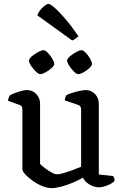

<svg xmlns="http://www.w3.org/2000/svg" viewBox="-20 -963 633 987"><path d="M246 4Q222 4 196 -7Q170 -18 147 -34.5Q124 -51 109.5 -67Q95 -83 95 -93V-400Q95 -408 92 -414.5Q89 -421 79 -424L21 -445Q23 -457 26 -464Q29 -471 32 -474Q49 -483 76 -491.5Q103 -500 119 -500Q147 -500 166.5 -479.5Q186 -459 186 -430V-120Q196 -110 212 -98Q228 -86 244.5 -76.5Q261 -67 274 -67Q286 -67 308 -73.5Q330 -80 354 -89Q378 -98 397 -106V-400Q397 -419 381 -424L313 -447Q315 -467 322 -474Q333 -480 352 -486Q371 -492 390.5 -496Q410 -500 421 -500Q449 -500 468.5 -479.5Q488 -459 488 -430V-66L561 -58Q564 -55 566.5 -48.5Q569 -42 569 -34Q563 -25 548.5 -17.5Q534 -10 517.5 -5Q501 0 490 0Q464 0 440 -14.5Q416 -29 406 -50Q385 -37 355.5 -24.5Q326 -12 296.5 -4Q267 4 246 4ZM382 -582Q373 -582 359.5 -595.5Q346 -609 335.5 -625.5Q325 -642 325 -651Q325 -661 339.5 -673.5Q354 -686 371.5 -695.5Q389 -705 399 -705Q408 -705 421 -691.5Q434 -678 443.5 -661Q453 -644 453 -634Q453 -626 440 -613.5Q427 -601 410 -591.5Q393 -582 382 -582ZM187 -582Q178 -582 164.5 -595Q151 -608 140 -624.5Q129 -641 129 -651Q129 -661 143.5 -673.5Q158 -686 176 -695.5Q194 -705 204 -705Q213 -705 226 -691.5Q239 -678 249 -661Q259 -644 259 -634Q259 -626 245.5 -613.5Q232 -601 215 -591.5Q198 -582 187 -582ZM351 -755 172 -884Q176 -898 187 -911.5Q198 -925 210 -934Q222 -943 229 -943Q238 -943 261.5 -922.5Q285 -902 317 -864.5Q349 -827 383 -777Q378 -773 369.5 -765.5Q361 -758 351 -755Z"/></svg>

Font: Texturina
Style: Regular
Weight: 400
Designer: Guillermo Torres Carreño
Foundry: Omnibus-Type
Version: Version 1.002; ttfautohint (v1.8.3)